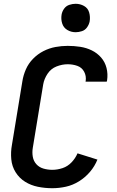

<svg xmlns="http://www.w3.org/2000/svg" viewBox="-20 -985 616 1013"><path d="M256 8Q292 8 328 0Q364 -8 397 -28.5Q430 -49 455 -78.5Q480 -108 494 -143L389 -176Q378 -150 357.5 -128.5Q337 -107 310 -98Q283 -89 256 -89Q232 -89 209.5 -95.5Q187 -102 172 -118.5Q157 -135 153 -158Q149 -181 153 -205L208 -540Q213 -569 231 -596Q249 -623 278.5 -634.5Q308 -646 337 -646Q364 -646 388 -637.5Q412 -629 424 -606.5Q436 -584 432 -557Q432 -555 431 -554H543Q544 -558 545 -561Q550 -595 542 -626.5Q534 -658 513.5 -681.5Q493 -705 464.5 -719Q436 -733 403.5 -738Q371 -743 337 -743Q305 -743 272.5 -737Q240 -731 209.5 -715.5Q179 -700 154.5 -675Q130 -650 116.5 -619Q103 -588 98 -556L43 -221Q36 -183 39.5 -145Q43 -107 62.5 -76Q82 -45 112.5 -26Q143 -7 180 0.5Q217 8 256 8ZM379 -815Q395 -815 412 -820.5Q429 -826 439.5 -841Q450 -856 453 -872Q457 -896 450.5 -919Q444 -942 423.5 -953.5Q403 -965 379 -965Q363 -965 346 -959.5Q329 -954 318.5 -939.5Q308 -925 305 -908Q301 -884 308 -861.5Q315 -839 335 -827Q355 -815 379 -815Z"/></svg>

Font: Iosevka Sparkle Semibold
Style: Italic
Weight: 600
Italic angle: -9°
Designer: Belleve Invis
Foundry: Belleve Invis
Version: Version 4.5.0; ttfautohint (v1.8.3)